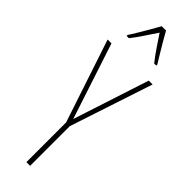

<svg xmlns="http://www.w3.org/2000/svg" viewBox="-318 -951 951 951"><g transform="rotate(45 157.5 -475.0)"><path d="M158 -315 288 -714H315L171 -278V0H145V-278L0 -714H27ZM173 -950Q186 -927 204.5 -895Q223 -863 239.5 -836.5Q256 -810 262 -800V-793H247Q226 -819 202 -854.5Q178 -890 158 -920Q139 -892 114.5 -855Q90 -818 70 -793H54V-800Q65 -816 81 -843Q97 -870 114 -899Q131 -928 143 -950Z"/></g></svg>

Font: Noto Sans Sinhala UI ExtraCondensed Thin
Style: Regular
Weight: 100
Width: 2
Designer: Jelle Bosma - Monotype Design Team
Foundry: Monotype Imaging Inc.
Version: Version 2.006; ttfautohint (v1.8.4.7-5d5b)